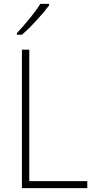

<svg xmlns="http://www.w3.org/2000/svg" viewBox="-20 -970 490 990"><path d="M233 -942V-950H188C159 -904 109 -844 67 -799V-791H93C140 -831 200 -897 233 -942ZM93 0H430V-36H131V-714H93Z"/></svg>

Font: Noto Sans Malayalam SemiCondensed ExtraLight
Style: Regular
Weight: 200
Width: 4
Designer: Jelle Bosma - Monotype Design Team
Foundry: Monotype Imaging Inc.
Version: Version 2.104